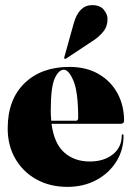

<svg xmlns="http://www.w3.org/2000/svg" viewBox="-20 -719 518 749"><path d="M464 -248Q464 -236 450 -236H181Q191 -159.5 230.5 -124.2Q270 -89 330 -89Q385.5 -89 420.2 -116.8Q455 -144.5 455 -191Q455 -195 458 -195Q462 -195 462 -190Q462 -133 433.2 -87.8Q404.5 -42.5 355 -16.2Q305.5 10 243 10Q175 10 122.5 -19Q70 -48 40 -99.5Q10 -151 10 -218Q10 -330.5 75.5 -394.2Q141 -458 251 -458Q316.5 -458 364.2 -430.5Q412 -403 438 -355.5Q464 -308 464 -248ZM178 -287Q178 -266.5 180 -248H276Q285 -248 285 -259Q285 -359.5 266.8 -403.2Q248.5 -447 229 -447Q209 -447 193.5 -413.2Q178 -379.5 178 -287ZM267.5 -627.5Q287.5 -699 339.5 -699Q370.5 -699 385 -681Q399.5 -663 399.5 -645Q399.5 -616 383.2 -596Q367 -576 345 -561.5L237 -490Q233.5 -488 231 -490.5Q230 -491.5 231 -496.5Z"/></svg>

Font: Fraunces 144pt S000 Black
Style: Regular
Weight: 900
Version: Version 1.000; ttfautohint (v1.8.3)